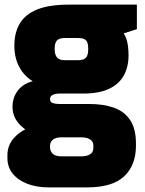

<svg xmlns="http://www.w3.org/2000/svg" viewBox="-20 -559 626 829"><path d="M188 250Q139 250 99 235Q59 220 35.5 191.5Q12 163 12 123V112Q12 71 36.5 41Q61 11 100 -5.5Q139 -22 184 -22L245 34Q228 34 217 39Q206 44 201 52.5Q196 61 196 72V77Q196 93 207.5 104.5Q219 116 245 116H333Q355 116 369 107Q383 98 383 81V69Q383 57 376.5 49.5Q370 42 359 38Q348 34 333 34H241Q133 34 83.5 -4.5Q34 -43 34 -97Q34 -138 57 -168Q80 -198 121 -208Q93 -226 75.5 -250Q58 -274 50 -302Q42 -330 42 -361Q42 -419 66 -458.5Q90 -498 141.5 -518.5Q193 -539 277 -539H571V-433L514 -415Q521 -405 525.5 -391.5Q530 -378 532.5 -360.5Q535 -343 535 -320Q535 -270 514.5 -233Q494 -196 451 -175.5Q408 -155 338 -155H236Q220 -155 208 -149.5Q196 -144 196 -131Q196 -118 208 -114Q220 -110 236 -110H366Q427 -110 472 -94Q517 -78 542 -40.5Q567 -3 567 61V70Q567 154 516.5 202Q466 250 357 250ZM261 -299H316Q333 -299 343 -304Q353 -309 357 -320Q361 -331 361 -348Q361 -365 357 -375.5Q353 -386 343 -390.5Q333 -395 316 -395H261Q236 -395 226 -384.5Q216 -374 216 -348Q216 -323 226 -311Q236 -299 261 -299Z"/></svg>

Font: Exo Thin Black
Style: Regular
Weight: 900
Version: Version 2.000